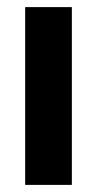

<svg xmlns="http://www.w3.org/2000/svg" viewBox="-20 -520 273 540"><path d="M50.8 -500H182.1V0H50.8Z"/></svg>

Font: LT Wave Text Bold
Style: Regular
Weight: 700
Designer: Daniel Lyons
Version: Version 2.5 (Glyphs App)